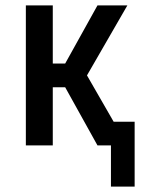

<svg xmlns="http://www.w3.org/2000/svg" viewBox="-20 -540 540 713"><path d="M392 153V0H342L222 -216H176V0H76V-520H176V-304H222L342 -520H453L303 -260L402 -88H480V153Z"/></svg>

Font: Iosevka Term Curly Semibold
Style: Regular
Weight: 600
Designer: Belleve Invis
Foundry: Belleve Invis
Version: Version 32.3.0